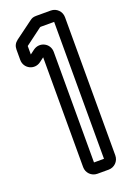

<svg xmlns="http://www.w3.org/2000/svg" viewBox="-141 -740 537 813"><g transform="rotate(-20 128.0 -333.5)"><path d="M153 -25V-523C153 -562 110 -584 78 -561L58 -546V-584C58 -585 59 -585 59 -585L134 -641C136 -642 138 -642 138 -642H198V-25ZM248 -22V-645C248 -671 227 -692 201 -692H135C120 -692 114 -688 107 -683L27 -624C14 -614 8 -602 8 -586V-540C8 -500 52 -479 83 -502L103 -517V-22C103 4 124 25 150 25H201C227 25 248 4 248 -22Z"/></g></svg>

Font: DIN Rundschrift
Style: EngKont
Weight: 400
Width: 3
Version: Version 1.027